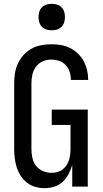

<svg xmlns="http://www.w3.org/2000/svg" viewBox="-20 -974 540 1002"><path d="M213 8Q189 8 165 1.5Q141 -5 121.5 -20Q102 -35 88.5 -56Q75 -77 67.5 -100Q60 -123 57 -147.5Q54 -172 54 -196V-539Q54 -565 58 -591.5Q62 -618 73.5 -642.5Q85 -667 103 -687Q121 -707 144.5 -720Q168 -733 194.5 -738Q221 -743 247 -743Q272 -743 297 -739Q322 -735 344.5 -724Q367 -713 385.5 -695.5Q404 -678 416 -656Q428 -634 434 -609.5Q440 -585 440 -560V-557H350V-558Q350 -579 343.5 -599Q337 -619 322.5 -634.5Q308 -650 288 -656.5Q268 -663 247 -663Q224 -663 202.5 -653.5Q181 -644 167.5 -625.5Q154 -607 149 -584.5Q144 -562 144 -539V-196Q144 -173 149 -150Q154 -127 168 -109Q182 -91 204 -81.5Q226 -72 249 -72Q264 -72 279 -76Q294 -80 306 -89Q318 -98 326.5 -110.5Q335 -123 339.5 -137Q344 -151 346 -166Q348 -181 348 -196V-322H250V-402H438V0H357V-113Q350 -89 338 -66Q326 -43 307.5 -25.5Q289 -8 264 0Q239 8 213 8ZM250 -816Q236 -816 222.5 -820Q209 -824 199 -834Q189 -844 185 -857.5Q181 -871 181 -885Q181 -899 185 -912.5Q189 -926 199 -936Q209 -946 222.5 -950Q236 -954 250 -954Q264 -954 277.5 -950Q291 -946 301 -936Q311 -926 315 -912.5Q319 -899 319 -885Q319 -871 315 -857.5Q311 -844 301 -834Q291 -824 277.5 -820Q264 -816 250 -816Z"/></svg>

Font: Iosevka Curly Medium
Style: Regular
Weight: 500
Monospace: yes
Designer: Belleve Invis
Foundry: Belleve Invis
Version: Version 22.1.2; ttfautohint (v1.8.4)